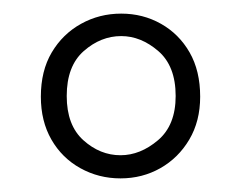

<svg xmlns="http://www.w3.org/2000/svg" viewBox="-20 -732 354 282"><path d="M157 -470Q125 -470 98 -485Q71 -500 55.5 -527Q40 -554 40 -590Q40 -628 56 -655Q72 -682 99 -697Q126 -712 158 -712Q190 -712 216.5 -697Q243 -682 258.5 -655Q274 -628 274 -590Q274 -554 258 -527Q242 -500 215.5 -485Q189 -470 157 -470ZM157 -504Q186 -504 212 -526Q238 -548 238 -591Q238 -635 212.5 -657Q187 -679 158 -679Q128 -679 103 -657Q78 -635 78 -591Q78 -548 102.5 -526Q127 -504 157 -504Z"/></svg>

Font: DM Sans 24pt Thin
Style: Regular
Weight: 250
Designer: Colophon Foundry, Jonny Pinhorn
Foundry: Colophon Foundry
Version: Version 4.004;gftools[0.9.30]